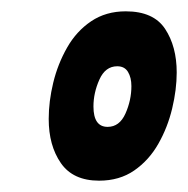

<svg xmlns="http://www.w3.org/2000/svg" viewBox="-20 -735 332 339"><path d="M155 -416Q109 -416 87.5 -447Q66 -478 66 -525Q66 -556 74 -589Q82 -622 98.5 -651Q115 -680 141 -697.5Q167 -715 202 -715Q251 -715 271.5 -684Q292 -653 292 -607Q292 -577 284 -543.5Q276 -510 259.5 -481Q243 -452 217 -434Q191 -416 155 -416ZM170 -511Q191 -511 201.5 -534.5Q212 -558 212 -583Q212 -598 206 -608Q200 -618 187 -618Q166 -618 155.5 -594.5Q145 -571 145 -547Q145 -511 170 -511Z"/></svg>

Font: Georama ExtraCondensed
Style: Bold Italic
Weight: 700
Width: 2
Italic angle: -9°
Designer: Jean-Baptiste Levee
Foundry: Production Type
Version: Version 1.000